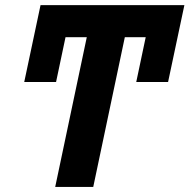

<svg xmlns="http://www.w3.org/2000/svg" viewBox="-20 -734 744 754"><path d="M196.8 0 320.8 -587.9H237.3L200.2 -412.1H75.2L139.2 -713.9H704.1L640.1 -412.1H515.1L552.2 -587.9H470.2L346.2 0Z"/></svg>

Font: Open Sans
Style: Bold Italic
Weight: 700
Italic angle: -12°
Designer: Monotype Design Team
Foundry: Monotype Imaging Inc.
Version: Version 3.003; ttfautohint (v1.8.4)